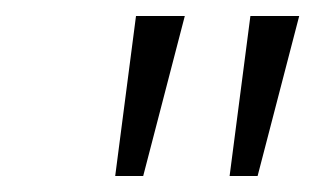

<svg xmlns="http://www.w3.org/2000/svg" viewBox="-20 -719 394 240"><path d="M124 -499H159L211 -699H150ZM267 -499H302L354 -699H293Z"/></svg>

Font: Uncut Sans Light Italic
Style: Regular
Weight: 300
Italic angle: -11°
Designer: Kasper Nordkvist
Foundry: UNCUT.wtf
Version: Version 1.304;Glyphs 3.2 (3246)